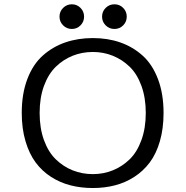

<svg xmlns="http://www.w3.org/2000/svg" viewBox="-20 -888 890 918"><path d="M365 -766.8Q348 -749.5 323.5 -749.5Q299 -749.5 281.8 -766.8Q264.5 -784 264.5 -808.5Q264.5 -833 281.8 -850.2Q299 -867.5 323.5 -867.5Q348 -867.5 365 -850.2Q382 -833 382 -808.5Q382 -784 365 -766.8ZM527 -749.5Q502.5 -749.5 485.2 -766.8Q468 -784 468 -808.5Q468 -833 485.2 -850.2Q502.5 -867.5 527 -867.5Q552 -867.5 569 -850.2Q586 -833 586 -808.5Q586 -784 569 -766.8Q552 -749.5 527 -749.5ZM424 11Q367 11 317.2 -1.8Q267.5 -14.5 224.2 -42.2Q181 -70 150.2 -111.5Q119.5 -153 101.8 -213.2Q84 -273.5 84 -348Q84 -440 110.8 -510.2Q137.5 -580.5 184.8 -622.5Q232 -664.5 292.2 -685.2Q352.5 -706 424 -706Q495 -706 554.8 -685.2Q614.5 -664.5 661.5 -622.5Q708.5 -580.5 735.2 -510.2Q762 -440 762 -348Q762 -273.5 744.5 -213Q727 -152.5 696 -111.2Q665 -70 622 -42.2Q579 -14.5 529.5 -1.8Q480 11 424 11ZM424 -55.5Q474.5 -55.5 519.2 -73.5Q564 -91.5 599.8 -126.2Q635.5 -161 656.2 -218.2Q677 -275.5 677 -348Q677 -420.5 656.2 -477.5Q635.5 -534.5 599.8 -569Q564 -603.5 519.2 -621.5Q474.5 -639.5 424 -639.5Q372.5 -639.5 327.5 -621.5Q282.5 -603.5 246.8 -568.8Q211 -534 190.2 -477.2Q169.5 -420.5 169.5 -348Q169.5 -275 190.2 -218Q211 -161 246.8 -126.2Q282.5 -91.5 327.5 -73.5Q372.5 -55.5 424 -55.5Z"/></svg>

Font: League Mono Wide Light
Style: Regular
Weight: 300
Width: 8
Designer: Tyler Finck
Foundry: The League of Moveable Type / Tyler Finck
Version: Version 2.210